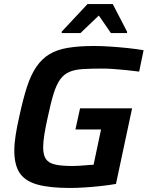

<svg xmlns="http://www.w3.org/2000/svg" viewBox="-20 -924 732 952"><path d="M326 8Q228 8 167 -8.5Q106 -25 78.5 -65Q51 -105 51 -177Q51 -211 57.5 -253.5Q64 -296 76 -348Q94 -432 113.5 -492.5Q133 -553 160.5 -593Q188 -633 225.5 -655.5Q263 -678 317.5 -687Q372 -696 446 -696Q484 -696 528 -693Q572 -690 615 -685.5Q658 -681 692 -675L670 -569Q639 -573 605 -576.5Q571 -580 541 -582Q511 -584 491 -584Q432 -584 391.5 -581.5Q351 -579 324 -567.5Q297 -556 278.5 -530.5Q260 -505 246 -460Q232 -415 217 -344Q206 -295 200 -257.5Q194 -220 194 -193Q194 -155 208 -135Q222 -115 254 -108Q286 -101 338 -101Q353 -101 372.5 -102Q392 -103 411.5 -105Q431 -107 444 -107L481 -282H354L377 -387H635L555 -12Q521 -6 479.5 -1.5Q438 3 398.5 5.5Q359 8 326 8ZM286 -760V-767L414 -904H539L610 -767V-760H530L470 -847L379 -760Z"/></svg>

Font: Saira Thin SemiBold
Style: Italic
Weight: 600
Italic angle: -12°
Version: Version 1.101